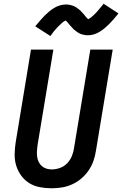

<svg xmlns="http://www.w3.org/2000/svg" viewBox="-20 -1001 655 1029"><path d="M257 8Q224 8 193 2Q162 -4 137 -19.5Q112 -35 94 -59.5Q76 -84 67 -113Q58 -142 58.5 -174Q59 -206 64 -238L146 -735H266L181 -222Q179 -207 178 -191.5Q177 -176 179 -161.5Q181 -147 187 -134Q193 -121 203.5 -111.5Q214 -102 228 -97.5Q242 -93 257 -93Q279 -93 301.5 -101Q324 -109 340.5 -126.5Q357 -144 365.5 -165.5Q374 -187 377 -209L464 -735H584L494 -192Q490 -165 480.5 -138Q471 -111 454.5 -87Q438 -63 415.5 -44Q393 -25 366.5 -13Q340 -1 312 3.5Q284 8 257 8ZM250 -808 169 -860Q183 -877 195.5 -891.5Q208 -906 219.5 -917.5Q231 -929 243 -939Q255 -949 269.5 -958Q284 -967 300.5 -972Q317 -977 334 -977Q339 -977 344 -976.5Q349 -976 353 -975Q357 -974 362 -973Q367 -972 371.5 -970Q376 -968 380.5 -966Q385 -964 388.5 -961.5Q392 -959 396 -956Q400 -953 404 -950Q408 -947 411.5 -943.5Q415 -940 418 -936.5Q421 -933 424 -930Q427 -927 429.5 -924Q432 -921 435.5 -916.5Q439 -912 442.5 -908Q446 -904 449.5 -901Q453 -898 453 -897H451L454 -899Q458 -901 461.5 -903Q465 -905 468.5 -908Q472 -911 473.5 -912.5Q475 -914 477.5 -916Q480 -918 482 -920Q484 -922 486 -924Q488 -926 490.5 -928.5Q493 -931 495.5 -933.5Q498 -936 500.5 -939Q503 -942 505.5 -945Q508 -948 511 -951.5Q514 -955 516.5 -958Q519 -961 522.5 -965Q526 -969 529 -973Q532 -977 535 -981L615 -929Q601 -912 588.5 -897.5Q576 -883 564.5 -871.5Q553 -860 541 -850Q529 -840 514.5 -831Q500 -822 484 -817Q468 -812 451 -812Q446 -812 441 -812.5Q436 -813 431.5 -814Q427 -815 422 -816Q417 -817 412.5 -819Q408 -821 404 -823Q400 -825 396.5 -827.5Q393 -830 389 -833Q385 -836 381 -839Q377 -842 373.5 -845.5Q370 -849 367 -852.5Q364 -856 361 -859Q358 -862 355.5 -865Q353 -868 349 -872.5Q345 -877 342 -881Q339 -885 335.5 -888Q332 -891 332 -892Q332 -893 332.5 -892.5Q333 -892 334 -892L330 -890Q326 -888 322.5 -886Q319 -884 315.5 -881Q312 -878 310.5 -876.5Q309 -875 306.5 -873Q304 -871 302.5 -869Q301 -867 298.5 -865Q296 -863 293.5 -860.5Q291 -858 288.5 -855.5Q286 -853 283.5 -850Q281 -847 278.5 -844Q276 -841 273 -838Q270 -835 267.5 -831.5Q265 -828 262 -824Q259 -820 256 -816Q253 -812 250 -808Z"/></svg>

Font: Iosevka Extended
Style: Bold Italic
Weight: 700
Width: 7
Italic angle: -9°
Monospace: yes
Designer: Belleve Invis
Foundry: Belleve Invis
Version: Version 32.5.0; ttfautohint (v1.8.4)